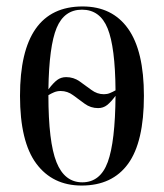

<svg xmlns="http://www.w3.org/2000/svg" viewBox="-20 -565 508 595"><path d="M233 10Q143 10 92.5 -58Q42 -126 42 -268Q42 -545 236 -545Q328 -545 377 -476Q426 -407 426 -268Q426 -125 377 -57.5Q328 10 233 10ZM130 -288Q145 -308 157 -317Q169 -326 185 -326Q208 -326 226.5 -313Q245 -300 263 -286.5Q281 -273 302 -273Q312 -273 320.5 -276.5Q329 -280 338 -285Q337 -419 313.5 -477Q290 -535 234 -535Q179 -535 155.5 -478.5Q132 -422 130 -288ZM235 0Q291 0 314 -63Q337 -126 338 -268Q324 -249 312 -239.5Q300 -230 284 -230Q261 -230 242.5 -243.5Q224 -257 206.5 -270Q189 -283 168 -283Q157 -283 147.5 -279Q138 -275 130 -270Q130 -125 155 -62.5Q180 0 235 0Z"/></svg>

Font: Noto Serif Display ExtraCondensed
Style: Regular
Weight: 400
Width: 2
Designer: Monotype Design Team
Foundry: Monotype Imaging Inc.
Version: Version 2.009